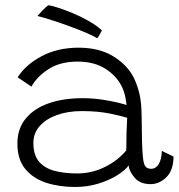

<svg xmlns="http://www.w3.org/2000/svg" viewBox="-20 -714 694 745"><path d="M271.5 11.5Q209 11.5 158.2 -5.2Q107.5 -22 77.5 -59Q47.5 -96 47.5 -157Q47.5 -215 80 -254.2Q112.5 -293.5 169.2 -313.2Q226 -333 300 -333Q337.5 -333 374 -327.8Q410.5 -322.5 436.8 -316Q463 -309.5 471 -306.5Q469 -326 464.8 -344.5Q460.5 -363 452.5 -378.5Q431.5 -420.5 388 -447.8Q344.5 -475 281.5 -475Q214 -475 169 -446.2Q124 -417.5 102 -378L48.5 -414Q80 -463.5 142 -496.2Q204 -529 285 -529Q366 -529 421.2 -494.5Q476.5 -460 501 -408.5Q514 -380.5 521.5 -348Q529 -315.5 529.5 -264Q530 -204.5 531 -166.2Q532 -128 534.5 -104.5Q537.5 -75 545.2 -67Q553 -59 566.5 -59Q584.5 -59 595.8 -77.2Q607 -95.5 608 -128.5L653.5 -106.5Q652.5 -52 625 -25.8Q597.5 0.5 564.5 0.5Q524 0.5 502.8 -24Q481.5 -48.5 479 -72Q467 -54.5 436.5 -35Q406 -15.5 363.2 -2Q320.5 11.5 271.5 11.5ZM279.5 -41Q336.5 -41 387.2 -66.2Q438 -91.5 470 -130.5Q470 -171 471 -200.8Q472 -230.5 473.5 -257Q457 -262.5 409 -272.8Q361 -283 298 -283Q243.5 -283 201 -267.8Q158.5 -252.5 134 -224.8Q109.5 -197 109.5 -159.5Q109.5 -112.5 131.5 -86.8Q153.5 -61 192 -51Q230.5 -41 279.5 -41ZM167 -693.5Q177 -693 202.5 -685Q228 -677 260.2 -663.8Q292.5 -650.5 323.5 -633Q354.5 -615.5 375.5 -596Q373 -591 366.5 -579.5Q360 -568 357.5 -565.5Q341 -575.5 312 -587.8Q283 -600 248.8 -612.5Q214.5 -625 181.8 -635.5Q149 -646 125.5 -652Q132 -660 144.5 -673Q157 -686 167 -693.5Z"/></svg>

Font: Grandstander ExtraLight
Style: Regular
Weight: 200
Designer: Tyler Finck
Foundry: Etcetera Type Co
Version: Version 1.200; ttfautohint (v1.8.3)